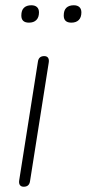

<svg xmlns="http://www.w3.org/2000/svg" viewBox="-20 -703 329 729"><path d="M70 6Q60 6 55.5 -0.5Q51 -7 53 -19L124 -469Q127 -490 148 -490Q158 -490 162.5 -483.5Q167 -477 165 -465L94 -15Q91 6 70 6ZM251 -617Q222 -617 222 -644Q222 -664 232 -673.5Q242 -683 260 -683Q274 -683 281.5 -676Q289 -669 289 -656Q289 -637 279 -627Q269 -617 251 -617ZM90 -617Q61 -617 61 -644Q61 -664 71 -673.5Q81 -683 99 -683Q113 -683 120.5 -676Q128 -669 128 -656Q128 -637 118 -627Q108 -617 90 -617Z"/></svg>

Font: Nunito Variable Extra Light
Style: Italic
Weight: 200
Italic angle: -9°
Designer: Vernon Adams
Foundry: Vernon Adams
Version: Version 3.602